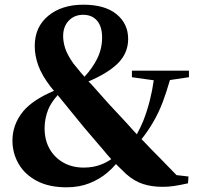

<svg xmlns="http://www.w3.org/2000/svg" viewBox="-20 -781 855 818"><path d="M263 17Q188 17 136.5 -10.5Q85 -38 59 -83.5Q33 -129 33 -182Q33 -251 79 -307Q120 -356 210 -394Q203 -403 196 -411Q159 -459 143.5 -501Q128 -543 128 -585Q128 -666 185.5 -713.5Q243 -761 335 -761Q427 -761 476.5 -720.5Q526 -680 526 -615Q526 -554 481 -510Q439 -469 357 -434Q363 -428 370 -421Q397 -390 443 -339Q487 -291 523 -253Q543 -230 563 -209Q578 -236 590 -265Q607 -308 619 -356Q629 -396 635 -439L542 -452V-480H785V-452L704 -440Q689 -388 674 -348Q656 -300 631 -258Q612 -225 583 -188Q587 -184 591 -180Q624 -145 660 -109Q692 -76 732 -35L783 -29L781 0Q745 8 721 11.5Q697 15 673 15Q627 15 589.5 3Q552 -9 517 -40Q495 -61 474 -82Q458 -63 438 -46Q405 -18 361.5 -0.5Q318 17 263 17ZM226 -376Q199 -346 186 -316Q170 -276 170 -235Q170 -184 191.5 -146.5Q213 -109 250.5 -88Q288 -67 337 -67Q379 -67 413 -81Q434 -89 454 -103Q437 -121 422 -140Q378 -191 339 -237Q302 -282 277 -313Q252 -344 233 -367Q229 -371 226 -376ZM340 -454Q374 -491 393 -529Q415 -572 415 -621Q415 -668 393.5 -693Q372 -718 334 -718Q297 -718 273 -693Q249 -668 249 -627Q249 -602 258 -574.5Q267 -547 293 -510Q308 -491 325 -471Q332 -463 340 -454Z"/></svg>

Font: Early Summer Mincho Heavy
Style: Regular
Weight: 900
Designer: GuiWonder
Version: Version 1.002